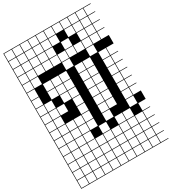

<svg xmlns="http://www.w3.org/2000/svg" viewBox="-299 -1156 1443 1614"><g transform="rotate(-30 423.0 -349.0)"><path d="M0 307.7V-1004.8H846.2V-1000H774V-927.9H846.2V-923.1H774V-851H846.2V-846.2H774V-774H846.2V-769.2H774V-697.1H846.2V-615.4H774V-543.3H846.2V-538.5H774V-466.3H846.2V-461.5H774V-389.4H846.2V-384.6H774V-312.5H846.2V-307.7H774V-235.6H846.2V-230.8H774V-158.7H846.2V-76.9H774V-4.8H846.2V0H774V72.1H846.2V76.9H774V149H846.2V153.8H774V226H846.2V230.8H774V302.9H846.2V307.7ZM697.1 -927.9H769.2V-1000H697.1ZM312.5 -927.9H384.6V-1000H312.5ZM389.4 -927.9H461.5V-1000H389.4ZM81.7 -927.9H153.8V-1000H81.7ZM466.3 -927.9H538.5V-1000H466.3ZM543.3 -927.9H615.4V-1000H543.3ZM620.2 -927.9H692.3V-1000H620.2ZM4.8 -927.9H76.9V-1000H4.8ZM158.7 -927.9H230.8V-1000H158.7ZM235.6 -927.9H307.7V-1000H235.6ZM235.6 -851H307.7V-923.1H235.6ZM4.8 -851H76.9V-923.1H4.8ZM620.2 -851H692.3V-923.1H620.2ZM697.1 -851H769.2V-923.1H697.1ZM158.7 -851H230.8V-923.1H158.7ZM81.7 -851H153.8V-923.1H81.7ZM312.5 -851H384.6V-923.1H312.5ZM389.4 -851H461.5V-923.1H389.4ZM543.3 -851H615.4V-923.1H543.3ZM620.2 -774H692.3V-846.2H620.2ZM4.8 -774H76.9V-846.2H4.8ZM235.6 -774H307.7V-846.2H235.6ZM158.7 -774H230.8V-846.2H158.7ZM466.3 -774H538.5V-846.2H466.3ZM312.5 -774H384.6V-846.2H312.5ZM81.7 -774H153.8V-846.2H81.7ZM697.1 -774H769.2V-846.2H697.1ZM620.2 -697.1H692.3V-769.2H620.2ZM312.5 -697.1H384.6V-769.2H312.5ZM4.8 -697.1H76.9V-769.2H4.8ZM543.3 -697.1H615.4V-769.2H543.3ZM235.6 -697.1H307.7V-769.2H235.6ZM466.3 -697.1H538.5V-769.2H466.3ZM158.7 -697.1H230.8V-769.2H158.7ZM81.7 -697.1H153.8V-769.2H81.7ZM697.1 -697.1H769.2V-769.2H697.1ZM389.4 -697.1H461.5V-769.2H389.4ZM389.4 -620.2H461.5V-692.3H389.4ZM81.7 -620.2H153.8V-692.3H81.7ZM4.8 -620.2H76.9V-692.3H4.8ZM620.2 -620.2H692.3V-692.3H620.2ZM158.7 -543.3H230.8V-615.4H158.7ZM466.3 -543.3H538.5V-615.4H466.3ZM543.3 -543.3H615.4V-615.4H543.3ZM4.8 -543.3H76.9V-615.4H4.8ZM312.5 -543.3H384.6V-615.4H312.5ZM697.1 -543.3H769.2V-615.4H697.1ZM235.6 -543.3H307.7V-615.4H235.6ZM466.3 -466.3H538.5V-538.5H466.3ZM158.7 -466.3H230.8V-538.5H158.7ZM543.3 -466.3H615.4V-538.5H543.3ZM312.5 -466.3H384.6V-538.5H312.5ZM4.8 -466.3H76.9V-538.5H4.8ZM697.1 -466.3H769.2V-538.5H697.1ZM235.6 -466.3H307.7V-538.5H235.6ZM235.6 -389.4H307.7V-461.5H235.6ZM697.1 -389.4H769.2V-461.5H697.1ZM4.8 -389.4H76.9V-461.5H4.8ZM543.3 -389.4H615.4V-461.5H543.3ZM312.5 -389.4H384.6V-461.5H312.5ZM81.7 -389.4H153.8V-461.5H81.7ZM466.3 -389.4H538.5V-461.5H466.3ZM697.1 -312.5H769.2V-384.6H697.1ZM4.8 -312.5H76.9V-384.6H4.8ZM543.3 -312.5H615.4V-384.6H543.3ZM312.5 -312.5H384.6V-384.6H312.5ZM81.7 -312.5H153.8V-384.6H81.7ZM158.7 -312.5H230.8V-384.6H158.7ZM466.3 -312.5H538.5V-384.6H466.3ZM153.8 -307.7H81.7V-235.6H153.8ZM697.1 -235.6H769.2V-307.7H697.1ZM4.8 -235.6H76.9V-307.7H4.8ZM543.3 -235.6H615.4V-307.7H543.3ZM312.5 -235.6H384.6V-307.7H312.5ZM466.3 -235.6H538.5V-307.7H466.3ZM235.6 -158.7H307.7V-230.8H235.6ZM81.7 -158.7H153.8V-230.8H81.7ZM697.1 -158.7H769.2V-230.8H697.1ZM4.8 -158.7H76.9V-230.8H4.8ZM466.3 -158.7H538.5V-230.8H466.3ZM158.7 -158.7H230.8V-230.8H158.7ZM312.5 -158.7H384.6V-230.8H312.5ZM543.3 -158.7H615.4V-230.8H543.3ZM235.6 -81.7H307.7V-153.8H235.6ZM697.1 -81.7H769.2V-153.8H697.1ZM4.8 -81.7H76.9V-153.8H4.8ZM466.3 -81.7H538.5V-153.8H466.3ZM158.7 -81.7H230.8V-153.8H158.7ZM312.5 -81.7H384.6V-153.8H312.5ZM81.7 -81.7H153.8V-153.8H81.7ZM4.8 -4.8H76.9V-76.9H4.8ZM389.4 -4.8H461.5V-76.9H389.4ZM158.7 -4.8H230.8V-76.9H158.7ZM235.6 -4.8H307.7V-76.9H235.6ZM620.2 -4.8H692.3V-76.9H620.2ZM81.7 -4.8H153.8V-76.9H81.7ZM543.3 -4.8H615.4V-76.9H543.3ZM312.5 72.1H384.6V0H312.5ZM543.3 72.1H615.4V0H543.3ZM4.8 72.1H76.9V0H4.8ZM389.4 72.1H461.5V0H389.4ZM158.7 72.1H230.8V0H158.7ZM466.3 72.1H538.5V0H466.3ZM81.7 72.1H153.8V0H81.7ZM235.6 72.1H307.7V0H235.6ZM697.1 72.1H769.2V0H697.1ZM620.2 72.1H692.3V0H620.2ZM312.5 149H384.6V76.9H312.5ZM4.8 149H76.9V76.9H4.8ZM543.3 149H615.4V76.9H543.3ZM235.6 149H307.7V76.9H235.6ZM389.4 149H461.5V76.9H389.4ZM81.7 149H153.8V76.9H81.7ZM158.7 149H230.8V76.9H158.7ZM697.1 149H769.2V76.9H697.1ZM620.2 149H692.3V76.9H620.2ZM466.3 149H538.5V76.9H466.3ZM389.4 226H461.5V153.8H389.4ZM312.5 226H384.6V153.8H312.5ZM466.3 226H538.5V153.8H466.3ZM697.1 226H769.2V153.8H697.1ZM620.2 226H692.3V153.8H620.2ZM158.7 226H230.8V153.8H158.7ZM81.7 226H153.8V153.8H81.7ZM235.6 226H307.7V153.8H235.6ZM543.3 226H615.4V153.8H543.3ZM4.8 226H76.9V153.8H4.8ZM312.5 302.9H384.6V230.8H312.5ZM466.3 302.9H538.5V230.8H466.3ZM697.1 302.9H769.2V230.8H697.1ZM620.2 302.9H692.3V230.8H620.2ZM81.7 302.9H153.8V230.8H81.7ZM389.4 302.9H461.5V230.8H389.4ZM235.6 302.9H307.7V230.8H235.6ZM158.7 302.9H230.8V230.8H158.7ZM4.8 302.9H76.9V230.8H4.8ZM543.3 302.9H615.4V230.8H543.3Z"/></g></svg>

Font: Jacquarda Bastarda 9 Charted
Style: Regular
Weight: 400
Designer: Sarah Cadigan-Fried
Version: Version 1.000; ttfautohint (v1.8.4.7-5d5b)